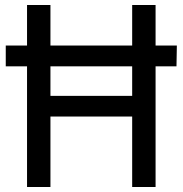

<svg xmlns="http://www.w3.org/2000/svg" viewBox="-20 -747 730 767"><path d="M508 0V-727H601.5V0ZM88 0V-727H181.5V0ZM155.5 -281.5V-364H525L523.5 -281.5ZM3 -482V-565H686.5L685 -482Z"/></svg>

Font: Spline Sans
Style: Regular
Weight: 400
Designer: Eben Sorkin, Mirko Velimirovic
Foundry: Sorkin Type
Version: Version 1.001